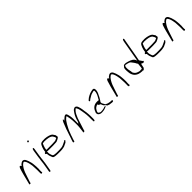

<svg xmlns="http://www.w3.org/2000/svg" viewBox="328 -2242 3801 3801"><g transform="rotate(-45 2228.0 -341.5)"><path d="M58 -35C62 -33 68 -31 74 -32H77C78 -32 87 -32 92 -35C101 -83 120 -119 131 -162L137 -180C154 -239 177 -297 204 -343C215 -363 230 -379 241 -395L267 -418H268C271 -420 278 -426 285 -429H288C293 -429 294 -428 295 -428H298C301 -425 305 -424 310 -420C338 -386 350 -333 358 -284L363 -257V-256C364 -238 365 -219 366 -201C370 -156 370 -109 369 -60L368 -42C369 -28 374 -16 384 -15C397 -15 407 -23 409 -33V-34H404C402 -56 404 -84 405 -108L407 -126C407 -142 404 -160 406 -180C401 -210 404 -248 397 -278L391 -310C385 -331 379 -351 373 -373C357 -409 349 -446 315 -459C291 -469 264 -457 248 -443C244 -440 240 -438 238 -436L227 -427C226 -426 223 -422 220 -419L217 -404L204 -411C197 -415 195 -418 191 -421V-424C191 -424 188 -428 181 -428C171 -422 159 -409 155 -395L154 -394C125 -310 104 -218 80 -124L69 -81C66 -67 61 -54 59 -42ZM137 -180V-181Z M623 -659C621 -649 629 -639 641 -639C649 -639 658 -647 660 -656C662 -666 653 -676 643 -676C635 -676 624 -667 623 -659ZM589 -445C580 -395 574 -345 566 -295C564 -283 563 -271 562 -259L560 -243L555 -218C554 -202 552 -182 549 -165C549 -158 547 -149 547 -143L543 -117C538 -84 533 -51 527 -19L515 49C512 67 517 78 527 78C535 78 546 69 547 61L561 -19C567 -52 572 -83 578 -117L580 -135C581 -140 581 -146 581 -150L582 -152C584 -164 585 -180 588 -196C589 -208 591 -221 592 -233V-234C593 -242 594 -249 596 -261C596 -269 599 -279 599 -287V-288C606 -335 613 -383 621 -430L626 -457C630 -481 627 -494 615 -494C598 -494 592 -461 589 -445Z M707 -246C705 -232 717 -228 731 -220C732 -173 746 -136 762 -100H763L762 -99C769 -77 800 -71 837 -68C865 -66 893 -63 923 -65H963C991 -65 1011 -67 1036 -72C1065 -77 1083 -81 1104 -95L1105 -96H1106C1121 -103 1133 -108 1147 -115C1152 -121 1157 -127 1161 -132C1166 -134 1176 -140 1177 -146C1179 -158 1175 -161 1169 -164H1168C1162 -171 1157 -162 1149 -153L1146 -152C1124 -142 1104 -131 1079 -120C1045 -103 1004 -99 960 -99H921C893 -97 868 -100 845 -102C827 -103 811 -106 796 -114C790 -121 785 -133 781 -143C777 -154 773 -162 770 -178C767 -192 762 -207 766 -230L767 -254L781 -248H790C794 -247 797 -247 800 -247H934C962 -248 988 -249 1015 -251H1016C1038 -251 1053 -260 1074 -270C1093 -282 1109 -286 1117 -301V-302C1128 -317 1120 -327 1115 -341L1118 -345L1119 -350C1118 -352 1117 -355 1117 -355L1114 -356C1110 -365 1106 -372 1099 -381C1095 -386 1092 -392 1086 -399H1085L1086 -400C1084 -404 1081 -407 1078 -411C1069 -417 1063 -423 1053 -429C1006 -451 934 -468 858 -461C820 -459 791 -450 778 -416V-415H777C762 -389 755 -363 745 -329L740 -303C738 -297 737 -290 737 -284V-283C737 -283 737 -281 736 -275L735 -268L715 -261C712 -258 708 -251 707 -246ZM786 -331 787 -332C795 -357 802 -383 815 -410C815 -412 820 -420 822 -423C838 -426 853 -427 870 -429H871C887 -429 901 -428 920 -426H928C965 -423 1001 -415 1027 -401H1028C1039 -394 1057 -385 1063 -367V-366C1066 -358 1070 -353 1074 -348C1076 -342 1085 -333 1082 -314L1081 -308C1069 -303 1059 -297 1044 -292C1040 -290 1033 -286 1021 -285C995 -282 967 -281 940 -281H801C800 -281 798 -281 793 -282H779C780 -297 782 -315 786 -331Z M1259 -15C1259 -14 1257 -9 1258 -7H1271C1276 -6 1279 -6 1286 -6C1287 -6 1290 -7 1291 -8L1294 -24C1299 -52 1311 -76 1319 -101L1332 -143C1336 -155 1340 -164 1345 -176C1366 -241 1398 -300 1428 -353C1449 -388 1475 -431 1510 -456C1513 -459 1515 -464 1521 -467L1529 -471C1532 -466 1537 -459 1539 -456V-450C1542 -429 1546 -416 1551 -389C1557 -354 1560 -311 1560 -274C1560 -244 1562 -214 1560 -181C1559 -169 1558 -156 1558 -147V-146C1553 -109 1553 -83 1546 -41L1540 -5C1546 -4 1564 -7 1576 -10C1577 -18 1579 -25 1580 -29C1583 -41 1587 -53 1591 -65C1615 -130 1635 -213 1661 -282V-283C1684 -336 1707 -397 1749 -434C1757 -442 1761 -444 1767 -448L1777 -453L1780 -442C1784 -433 1792 -426 1797 -413L1796 -409L1799 -406H1800L1807 -380V-379C1811 -359 1818 -330 1821 -307C1823 -293 1823 -282 1827 -274V-272C1833 -232 1838 -185 1838 -142C1838 -107 1836 -71 1839 -40V-39C1836 -24 1842 -13 1852 -13C1855 -13 1858 -14 1863 -17C1873 -24 1869 -34 1873 -64V-112V-136V-137C1874 -153 1872 -166 1871 -185C1867 -227 1865 -267 1856 -303L1857 -304L1856 -305C1854 -337 1847 -368 1840 -396C1831 -424 1827 -445 1811 -463C1795 -482 1766 -489 1744 -470L1743 -471L1742 -470C1724 -461 1715 -447 1701 -428C1668 -383 1641 -331 1624 -267C1620 -250 1619 -236 1610 -223L1593 -200L1592 -226C1591 -260 1592 -299 1592 -341C1590 -367 1589 -394 1584 -417C1580 -437 1576 -455 1572 -469C1566 -489 1558 -508 1540 -508H1539C1535 -509 1528 -507 1521 -505C1507 -499 1495 -489 1481 -476L1480 -477V-476C1472 -471 1468 -464 1457 -455L1437 -438L1441 -462C1442 -468 1442 -475 1439 -479C1425 -469 1413 -453 1403 -430C1383 -383 1367 -335 1346 -285C1345 -282 1344 -273 1342 -270C1328 -235 1317 -197 1304 -159C1303 -155 1302 -150 1300 -145C1297 -136 1293 -123 1289 -113C1283 -96 1279 -82 1272 -65C1272 -64 1271 -60 1271 -60L1270 -58C1266 -49 1264 -42 1262 -34Z M1989 -103C1989 -85 1992 -69 1999 -60C2015 -40 2045 -23 2087 -26H2088C2094 -26 2102 -27 2109 -28H2110C2126 -28 2144 -33 2160 -37C2185 -43 2209 -54 2223 -69L2232 -79L2238 -71H2244C2245 -62 2243 -60 2250 -53C2260 -48 2270 -41 2281 -39H2283C2290 -31 2319 -31 2337 -28H2338C2351 -24 2371 -22 2385 -26H2388C2392 -26 2401 -33 2403 -42V-48C2396 -55 2387 -64 2375 -61H2366C2365 -61 2359 -60 2355 -61L2338 -63L2320 -66C2308 -68 2292 -72 2282 -75V-76C2265 -83 2254 -91 2242 -95C2237 -103 2234 -108 2230 -118C2228 -122 2226 -124 2224 -129C2217 -143 2203 -159 2205 -187V-189C2211 -200 2214 -207 2223 -217C2233 -234 2243 -248 2253 -266C2263 -282 2272 -304 2281 -323L2295 -350C2303 -370 2308 -385 2312 -408C2313 -416 2312 -424 2313 -436C2312 -463 2301 -484 2268 -480C2234 -473 2208 -470 2181 -458C2151 -447 2129 -432 2101 -415C2090 -402 2079 -397 2068 -387C2062 -382 2056 -371 2060 -366V-364C2061 -348 2084 -356 2090 -364V-365C2102 -377 2112 -383 2129 -392C2140 -400 2158 -411 2173 -418C2200 -433 2231 -437 2260 -446H2266C2268 -446 2276 -443 2279 -442V-425V-410V-402V-401C2269 -343 2238 -298 2214 -256L2212 -243L2200 -246C2196 -247 2193 -248 2191 -248H2157C2085 -248 2034 -209 2008 -152C2008 -150 2006 -146 2004 -140V-139H2003C1996 -125 1992 -118 1989 -103ZM2022 -96 2023 -101C2025 -113 2032 -125 2039 -136C2056 -173 2090 -195 2129 -205C2131 -200 2134 -190 2136 -186C2138 -179 2152 -171 2173 -164H2175L2177 -162C2178 -162 2180 -159 2181 -155C2188 -136 2195 -115 2207 -101C2211 -98 2214 -95 2218 -93L2246 -74H2210C2188 -74 2158 -55 2124 -54L2118 -53L2103 -52L2097 -51H2087C2085 -51 2079 -50 2074 -51C2071 -51 2065 -52 2059 -54C2046 -61 2017 -69 2022 -96Z M2506 -35C2510 -33 2516 -31 2522 -32H2525C2526 -32 2535 -32 2540 -35C2549 -83 2568 -119 2579 -162L2585 -180C2602 -239 2625 -297 2652 -343C2663 -363 2678 -379 2689 -395L2715 -418H2716C2719 -420 2726 -426 2733 -429H2736C2741 -429 2742 -428 2743 -428H2746C2749 -425 2753 -424 2758 -420C2786 -386 2798 -333 2806 -284L2811 -257V-256C2812 -238 2813 -219 2814 -201C2818 -156 2818 -109 2817 -60L2816 -42C2817 -28 2822 -16 2832 -15C2845 -15 2855 -23 2857 -33V-34H2852C2850 -56 2852 -84 2853 -108L2855 -126C2855 -142 2852 -160 2854 -180C2849 -210 2852 -248 2845 -278L2839 -310C2833 -331 2827 -351 2821 -373C2805 -409 2797 -446 2763 -459C2739 -469 2712 -457 2696 -443C2692 -440 2688 -438 2686 -436L2675 -427C2674 -426 2671 -422 2668 -419L2665 -404L2652 -411C2645 -415 2643 -418 2639 -421V-424C2639 -424 2636 -428 2629 -428C2619 -422 2607 -409 2603 -395L2602 -394C2573 -310 2552 -218 2528 -124L2517 -81C2514 -67 2509 -54 2507 -42ZM2585 -180V-181Z M3010 -310C3008 -280 3011 -244 3014 -219C3017 -177 3031 -143 3051 -114C3071 -88 3098 -68 3134 -55C3160 -48 3195 -39 3225 -40L3235 -44L3239 -42C3253 -25 3273 -45 3282 -61L3284 -60L3289 -63C3296 -90 3301 -117 3308 -148L3311 -160L3322 -158C3333 -153 3341 -148 3352 -142C3375 -146 3382 -149 3384 -166C3383 -172 3382 -175 3375 -177H3372C3357 -201 3348 -214 3331 -236V-240V-250V-252C3337 -282 3343 -313 3349 -343L3413 -704C3414 -712 3416 -719 3419 -729C3422 -746 3418 -759 3411 -760H3409C3401 -764 3388 -748 3385 -730C3383 -720 3380 -712 3379 -704L3301 -260L3288 -290C3285 -297 3281 -302 3277 -308C3242 -351 3176 -371 3105 -387H3074C3050 -387 3045 -378 3029 -356V-357C3017 -347 3012 -330 3010 -310ZM3049 -318 3052 -337C3055 -346 3060 -360 3073 -364C3088 -360 3105 -358 3123 -354C3148 -347 3175 -341 3190 -320C3212 -291 3240 -258 3256 -221C3259 -217 3265 -209 3269 -204L3268 -196C3265 -166 3261 -138 3259 -110V-109C3258 -105 3260 -105 3255 -94L3252 -80H3220C3214 -79 3206 -78 3199 -78C3193 -78 3187 -79 3181 -80C3141 -90 3110 -101 3087 -130C3075 -145 3062 -161 3064 -194C3055 -229 3046 -271 3049 -318Z M3504 -246C3502 -232 3514 -228 3528 -220C3529 -173 3543 -136 3559 -100H3560L3559 -99C3566 -77 3597 -71 3634 -68C3662 -66 3690 -63 3720 -65H3760C3788 -65 3808 -67 3833 -72C3862 -77 3880 -81 3901 -95L3902 -96H3903C3918 -103 3930 -108 3944 -115C3949 -121 3954 -127 3958 -132C3963 -134 3973 -140 3974 -146C3976 -158 3972 -161 3966 -164H3965C3959 -171 3954 -162 3946 -153L3943 -152C3921 -142 3901 -131 3876 -120C3842 -103 3801 -99 3757 -99H3718C3690 -97 3665 -100 3642 -102C3624 -103 3608 -106 3593 -114C3587 -121 3582 -133 3578 -143C3574 -154 3570 -162 3567 -178C3564 -192 3559 -207 3563 -230L3564 -254L3578 -248H3587C3591 -247 3594 -247 3597 -247H3731C3759 -248 3785 -249 3812 -251H3813C3835 -251 3850 -260 3871 -270C3890 -282 3906 -286 3914 -301V-302C3925 -317 3917 -327 3912 -341L3915 -345L3916 -350C3915 -352 3914 -355 3914 -355L3911 -356C3907 -365 3903 -372 3896 -381C3892 -386 3889 -392 3883 -399H3882L3883 -400C3881 -404 3878 -407 3875 -411C3866 -417 3860 -423 3850 -429C3803 -451 3731 -468 3655 -461C3617 -459 3588 -450 3575 -416V-415H3574C3559 -389 3552 -363 3542 -329L3537 -303C3535 -297 3534 -290 3534 -284V-283C3534 -283 3534 -281 3533 -275L3532 -268L3512 -261C3509 -258 3505 -251 3504 -246ZM3583 -331 3584 -332C3592 -357 3599 -383 3612 -410C3612 -412 3617 -420 3619 -423C3635 -426 3650 -427 3667 -429H3668C3684 -429 3698 -428 3717 -426H3725C3762 -423 3798 -415 3824 -401H3825C3836 -394 3854 -385 3860 -367V-366C3863 -358 3867 -353 3871 -348C3873 -342 3882 -333 3879 -314L3878 -308C3866 -303 3856 -297 3841 -292C3837 -290 3830 -286 3818 -285C3792 -282 3764 -281 3737 -281H3598C3597 -281 3595 -281 3590 -282H3576C3577 -297 3579 -315 3583 -331Z M4059 -35C4063 -33 4069 -31 4075 -32H4078C4079 -32 4088 -32 4093 -35C4102 -83 4121 -119 4132 -162L4138 -180C4155 -239 4178 -297 4205 -343C4216 -363 4231 -379 4242 -395L4268 -418H4269C4272 -420 4279 -426 4286 -429H4289C4294 -429 4295 -428 4296 -428H4299C4302 -425 4306 -424 4311 -420C4339 -386 4351 -333 4359 -284L4364 -257V-256C4365 -238 4366 -219 4367 -201C4371 -156 4371 -109 4370 -60L4369 -42C4370 -28 4375 -16 4385 -15C4398 -15 4408 -23 4410 -33V-34H4405C4403 -56 4405 -84 4406 -108L4408 -126C4408 -142 4405 -160 4407 -180C4402 -210 4405 -248 4398 -278L4392 -310C4386 -331 4380 -351 4374 -373C4358 -409 4350 -446 4316 -459C4292 -469 4265 -457 4249 -443C4245 -440 4241 -438 4239 -436L4228 -427C4227 -426 4224 -422 4221 -419L4218 -404L4205 -411C4198 -415 4196 -418 4192 -421V-424C4192 -424 4189 -428 4182 -428C4172 -422 4160 -409 4156 -395L4155 -394C4126 -310 4105 -218 4081 -124L4070 -81C4067 -67 4062 -54 4060 -42ZM4138 -180V-181Z"/></g></svg>

Font: Scribbler
Style: HLIta
Weight: 100
Designer: Mew Too
Foundry: Cannot Into Space Fonts
Version: Version 1.001